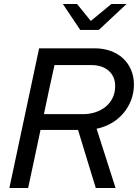

<svg xmlns="http://www.w3.org/2000/svg" viewBox="-20 -942 691 962"><path d="M27 0ZM27 0Q65 -176 101.5 -350Q138 -524 176 -700H452Q497 -700 533.5 -687Q570 -674 596 -650Q622 -626 636.5 -592.5Q651 -559 651 -518Q651 -477 637 -440.5Q623 -404 598 -374.5Q573 -345 538.5 -325Q504 -305 464 -297Q488 -222 511.5 -148.5Q535 -75 559 0H460Q438 -73 415.5 -145Q393 -217 371 -291H183Q168 -217 152 -145Q136 -73 121 0ZM437 -616H253Q239 -554 226 -493Q213 -432 200 -370H395Q428 -370 457.5 -379.5Q487 -389 509 -407Q531 -425 544 -451Q557 -477 557 -511Q557 -559 524.5 -587.5Q492 -616 437 -616ZM366 -922 435 -837 538 -922H614L475 -792H382L295 -922Z"/></svg>

Font: Rosa Sans
Style: Italic
Weight: 400
Italic angle: -12°
Designer: Pentagram / MCKL
Foundry: Pentagram / MCKL
Version: Version 1.005;September 16, 2019;FontCreator 11.5.0.2425 64-